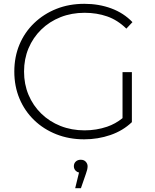

<svg xmlns="http://www.w3.org/2000/svg" viewBox="-20 -725 813 1006"><path d="M421 5Q342 5 275 -21.5Q208 -48 158.5 -96Q109 -144 82 -208.5Q55 -273 55 -350Q55 -427 82 -491.5Q109 -556 159 -604Q209 -652 275.5 -678.5Q342 -705 422 -705Q498 -705 563 -681Q628 -657 674 -609L642 -575Q596 -620 541.5 -639Q487 -658 423 -658Q355 -658 297 -635Q239 -612 196 -570Q153 -528 129.5 -472Q106 -416 106 -350Q106 -284 129.5 -228Q153 -172 196 -130Q239 -88 297 -65Q355 -42 423 -42Q485 -42 541 -61Q585 -76 622 -106V-347H671V-85Q624 -40 558.5 -17.5Q493 5 421 5ZM374 261 394 179Q384 177 377 170Q367 160 367 146Q367 131 377 121.5Q387 112 403 112Q420 112 429.5 122.5Q439 133 439 146Q439 155 436.5 165Q434 175 430 186L404 261Z"/></svg>

Font: Montserrat Z Light
Style: Regular
Weight: 300
Designer: Julieta Ulanovsky
Foundry: Julieta Ulanovsky
Version: Version 8.000